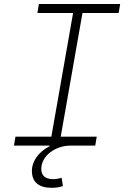

<svg xmlns="http://www.w3.org/2000/svg" viewBox="-20 -713 626 940"><path d="M232.4 206.5C253.4 206.5 273.9 203.6 288.1 197.8L281.7 157.2C272 160.6 256.8 164.1 240.2 164.1C202.6 164.1 182.1 147 182.1 114.3C182.1 45.9 256.8 0 322.8 0H446.3L453.6 -43.9H277.3L383.8 -649.4H561L568.4 -693.4H170.4L163.1 -649.4H337.9L231.4 -43.9H55.7L48.3 0H222.7V2.9C168.9 30.8 136.2 75.7 136.2 124C136.2 177.7 169.4 206.5 232.4 206.5Z"/></svg>

Font: Cascadia Code PL ExtraLight
Style: Italic
Weight: 200
Italic angle: -10°
Monospace: yes
Designer: Aaron Bell
Foundry: Saja Typeworks
Version: Version 2404.023